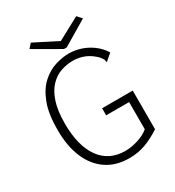

<svg xmlns="http://www.w3.org/2000/svg" viewBox="-188 -893 926 1015"><g transform="rotate(-30 275.0 -385.5)"><path d="M304 10Q222 10 165 -29Q108 -68 78 -139Q48 -210 48 -304Q47 -405 71.5 -469Q96 -533 135 -568Q174 -603 218 -616.5Q262 -630 301 -630Q362 -629 413.5 -600.5Q465 -572 494 -525L461 -497L454 -490L450 -496Q451 -503 447.5 -509Q444 -515 434 -528Q378 -586 300 -586Q262 -586 226 -573.5Q190 -561 161 -530.5Q132 -500 115 -448.5Q98 -397 98 -319Q98 -183 151.5 -108.5Q205 -34 304 -34Q340 -34 380.5 -46.5Q421 -59 449 -82V-248H309V-291H496V-55Q447 -23 401.5 -6.5Q356 10 304 10ZM434 -781 459 -753 308 -663H291L133 -754L156 -780L298 -708Z"/></g></svg>

Font: Inconsolata SemiExpanded Light
Style: Regular
Weight: 300
Width: 6
Monospace: yes
Designer: Raph Levien, Cyreal, Brenton Simpson
Foundry: Raph Levien, Cyreal, Google
Version: Version 3.001; ttfautohint (v1.8.2.53-6de2)